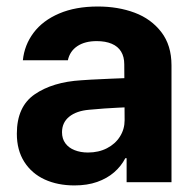

<svg xmlns="http://www.w3.org/2000/svg" viewBox="-20 -557 597 587"><path d="M298.9 -225.3 252.1 -221.4Q213.5 -218 191.6 -200.2Q169.6 -182.4 169.6 -152.6Q169.6 -133 179.7 -119.1Q189.7 -105.2 207.9 -98Q226.1 -90.7 248.9 -90.7Q281.5 -90.7 307 -103.8Q332.5 -116.9 346.7 -139.5Q361 -162.1 361 -189.6L359.9 -360.7Q359.9 -383.3 350.3 -399.2Q340.7 -415.1 321.6 -423.2Q302.5 -431.3 275.7 -431.3Q239.5 -431.3 216.4 -415.9Q193.4 -400.5 187.5 -372.7H49.9Q54.6 -419.5 82.7 -456.9Q110.8 -494.3 160.9 -515.7Q210.9 -537.1 279.1 -537.1Q341 -537.1 391.6 -518.2Q442.1 -499.3 473.2 -458.9Q504.3 -418.5 504.3 -357.3V0H367.1V-73.4H363.2Q350.1 -48.4 328.7 -30Q307.3 -11.5 277.1 -0.8Q246.8 9.9 207.7 9.9Q156.4 9.9 116.8 -8.2Q77.1 -26.4 54.3 -62.1Q31.5 -97.8 31.5 -148.2Q31.5 -231.2 86.2 -268.7Q140.9 -306.3 228.5 -311.6Q243.2 -313.1 318.9 -316.4L366.9 -318.3L367.8 -229Q348 -228.4 298.9 -225.3Z"/></svg>

Font: Pretendard Std Variable
Style: Regular
Weight: 400
Designer: Base glyphs from Inter by Rasmus Andersson; Hangeul glyphs from Noto Sans CJK(Source Han Sans) by Jang Soo-young and Kan
Foundry: Kil Hyung-jin
Version: Version 1.309;Glyphs 3.2 (3225)